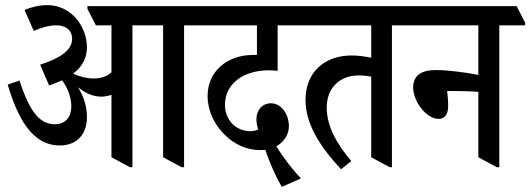

<svg xmlns="http://www.w3.org/2000/svg" viewBox="-20 -648 2074 751"><path d="M214 -79C278 -79 320 -120 320 -189C320 -230 309 -269 285 -307C313 -284 343 -270 376 -270C390 -270 404 -273 416 -277V-33L488 6H498V-549H618V-33L690 6H700V-549H801V-559L768 -624H322V-613L355 -549H416V-365C399 -350 377 -341 347 -341C320 -341 291 -348 266 -360C303 -388 320 -422 320 -463C320 -507 302 -548 276 -578C248 -609 209 -628 166 -628C134 -628 105 -621 76 -609L112 -527C144 -541 174 -549 198 -549C238 -549 262 -530 262 -496C262 -453 218 -421 137 -395L172 -314C191 -320 207 -327 223 -334C244 -305 259 -268 259 -232C259 -191 237 -162 194 -162C128 -162 91 -227 56 -333L10 -317C48 -190 104 -79 214 -79Z M1082 83 1157 50C1129 21 1088 -31 1061 -76C1096 -95 1110 -128 1110 -154C1110 -202 1080 -244 1040 -244C1006 -244 983 -218 983 -181C983 -167 986 -154 990 -142C981 -137 971 -135 959 -135C902 -135 860 -179 860 -238C860 -319 930 -373 1032 -373C1042 -373 1056 -372 1066 -371V-549H1180V-559L1148 -624H719V-613L752 -549H985V-433C979 -433 974 -433 969 -433C867 -433 792 -367 792 -273C792 -215 818 -160 860 -120C897 -83 945 -61 997 -61C1004 -61 1012 -61 1018 -62C1034 -12 1059 43 1082 83Z M1314 14 1354 -18C1297 -86 1258 -153 1258 -228C1258 -305 1310 -353 1383 -353C1400 -353 1418 -351 1432 -348V-33L1504 6H1513V-549H1614V-559L1581 -624H1098V-613L1131 -549H1432V-422C1410 -427 1381 -431 1355 -431C1253 -431 1175 -369 1175 -257C1175 -161 1234 -72 1314 14Z M1695 -183C1722 -183 1733 -203 1733 -235C1733 -253 1731 -275 1729 -292C1736 -292 1742 -292 1749 -292C1786 -292 1823 -291 1851 -289V-33L1923 6H1933V-549H2034V-559L2001 -624H1532V-613L1565 -549H1851V-355C1796 -366 1727 -374 1684 -374C1626 -374 1596 -351 1596 -306C1596 -251 1648 -183 1695 -183Z"/></svg>

Font: Noto Serif Devanagari ExtraCondensed Medium
Style: Regular
Weight: 500
Width: 2
Designer: Universal Thirst, Indian Type Foundry and the Monotype Design Team
Foundry: Monotype Imaging Inc.
Version: Version 2.004